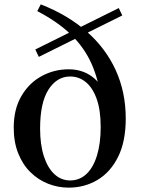

<svg xmlns="http://www.w3.org/2000/svg" viewBox="-20 -845 646 881"><path d="M295 16Q246 16 200.5 -2Q155 -20 119.5 -55Q84 -90 63.5 -141.5Q43 -193 43 -259Q43 -344 78 -404Q113 -464 170.5 -495.5Q228 -527 295 -527Q357 -527 402.5 -493.5Q448 -460 471 -395L444 -386Q433 -478 400.5 -551.5Q368 -625 307.5 -684.5Q247 -744 151 -794L167 -825Q290 -777 377.5 -700.5Q465 -624 511 -523Q557 -422 557 -301Q557 -196 522 -125.5Q487 -55 427.5 -19.5Q368 16 295 16ZM302 -17Q345 -17 376.5 -46.5Q408 -76 425 -131.5Q442 -187 442 -262Q442 -340 423.5 -391.5Q405 -443 373.5 -468.5Q342 -494 302 -494Q241 -494 202.5 -434Q164 -374 164 -255Q164 -181 181.5 -127.5Q199 -74 230 -45.5Q261 -17 302 -17ZM158 -584 142 -618 525 -808 541 -774Z"/></svg>

Font: Noto Serif SC ExtraLight SemiBold
Style: Regular
Weight: 600
Version: Version 2.002-H1;hotconv 1.1.0;makeotfexe 2.6.0